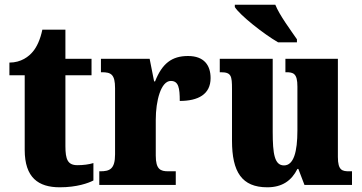

<svg xmlns="http://www.w3.org/2000/svg" viewBox="-20 -786 1540 816"><path d="M234 10C307 10 356 -8 377 -19V-93C358 -87 334 -84 309 -84C268 -84 258 -108 258 -165V-466H369V-536H258V-660H160C151 -617 136 -586 120 -567C103 -546 70 -520 20 -520V-466H85V-149C85 -31 143 10 234 10Z M402 0H727V-58H695C662 -58 642 -66 642 -125V-277C642 -358 664 -442 706 -442C739 -442 744 -412 744 -357C822 -357 875 -385 875 -454C875 -508 848 -548 779 -548C710 -548 669 -516 639 -440H635L616 -536H409V-479H413C452 -479 469 -470 469 -411V-130C469 -67 446 -58 406 -58H402Z M1162 -606H1242V-619C1216 -657 1168 -721 1150 -766H978V-756C1000 -721 1100 -642 1162 -606ZM1116 10C1179 10 1219 -18 1244 -68H1248L1274 0H1476V-58H1465C1435 -58 1416 -61 1416 -119V-536H1193V-479H1196C1227 -479 1244 -474 1244 -418V-232C1244 -140 1228 -83 1187 -83C1147 -83 1139 -131 1139 -226V-536H914V-479H918C963 -479 966 -464 966 -407V-188C966 -55 1008 10 1116 10Z"/></svg>

Font: Noto Serif Tamil Condensed Black
Style: Regular
Weight: 900
Width: 3
Designer: Indian Type Foundry, Tom Grace, and the Monotype Design Team
Foundry: Monotype Imaging Inc.
Version: Version 2.004